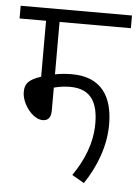

<svg xmlns="http://www.w3.org/2000/svg" viewBox="-48 -660 509 708"><g transform="rotate(5 206.0 -306.5)"><path d="M148 -575H412V-622H0V-575H98V-368C50 -352 39 -336 39 -306C39 -263 80 -209 117 -209C137 -209 148 -220 148 -248V-332C167 -337 187 -340 208 -340C290 -340 312 -284 312 -213C312 -140 284 -75 244 -17L289 9C333 -56 363 -134 363 -214C363 -317 320 -387 210 -387C189 -387 167 -385 148 -381Z"/></g></svg>

Font: Noto Sans Devanagari ExtraCondensed Light
Style: Regular
Weight: 300
Width: 2
Designer: Jelle Bosma - Monotype Design Team
Foundry: Monotype Imaging Inc.
Version: Version 2.004